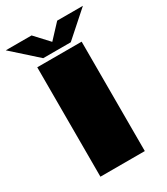

<svg xmlns="http://www.w3.org/2000/svg" viewBox="-219 -816 783 899"><g transform="rotate(-30 172.5 -367.0)"><path d="M51.5 0H291.5V-591.5H51.5ZM97 -614.5H246L380.5 -734H241.5L172 -659.5L103 -734H-36.5Z"/></g></svg>

Font: Anybody SemiExpanded Black
Style: Regular
Weight: 900
Width: 6
Version: Version 1.113;gftools[0.9.25]